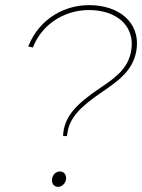

<svg xmlns="http://www.w3.org/2000/svg" viewBox="-20 -723 554 748"><path d="M226 -193H241L242 -201C250 -263 289 -304 378 -365C438 -406 497 -446 511 -524C528 -620 463 -692 352 -702C235 -712 132 -649 90 -542L108 -538C146 -635 243 -692 349 -683C449 -674 506 -611 491 -525C479 -454 426 -418 371 -381C276 -317 236 -272 227 -209C226 -202 226 -196 226 -193ZM204 5C220 6 234 -7 237 -23C240 -40 231 -54 215 -55C199 -56 186 -44 183 -27C180 -11 188 3 204 5Z"/></svg>

Font: Fixel Display 20240404 Thin
Style: Italic
Weight: 100
Italic angle: -10°
Designer: AlfaBravo + MacPaw
Foundry: Kyrylo Tkachov, Marchela Mozhyna, Serhii Makarenko, Maria Weinstein, Zakhar Kryvoshyya
Version: Version 1.211;Glyphs 3.2 (3225)